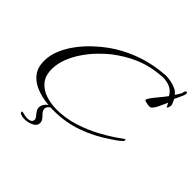

<svg xmlns="http://www.w3.org/2000/svg" viewBox="-212 -819 1210 1210"><g transform="rotate(45 393.0 -214.5)"><path d="M270 40Q226 40 179.5 32Q133 24 93.5 4.5Q54 -15 29.5 -50Q5 -85 5 -139Q5 -190 26 -240Q47 -290 81 -335.5Q115 -381 155.5 -419Q196 -457 235 -485Q271 -511 310.5 -532Q350 -553 391 -569Q443 -589 496 -600.5Q549 -612 604 -616Q606 -617 609 -617Q612 -617 614 -617Q633 -617 658 -612.5Q683 -608 705.5 -597.5Q728 -587 739 -570Q745 -578 755.5 -595Q766 -612 766 -620Q766 -625 770 -631Q774 -637 779 -637Q784 -637 785 -632.5Q786 -628 786 -625Q786 -619 779.5 -603Q773 -587 765 -571.5Q757 -556 754 -549Q759 -542 765 -528Q771 -514 771 -506Q771 -500 768 -490.5Q765 -481 759 -478Q759 -478 753 -490.5Q747 -503 745 -506Q735 -486 722.5 -457Q710 -428 694 -411Q690 -407 684.5 -406Q679 -405 674 -405Q671 -405 660.5 -406.5Q650 -408 640.5 -411Q631 -414 631 -417Q631 -425 642 -441Q653 -457 669 -476Q685 -495 699 -512.5Q713 -530 719 -539Q701 -571 672 -583.5Q643 -596 608 -596Q605 -596 602 -596Q599 -596 596 -595Q499 -589 413 -551Q377 -535 343.5 -514.5Q310 -494 278 -470Q243 -442 207 -404.5Q171 -367 141.5 -323Q112 -279 94 -231.5Q76 -184 76 -137Q76 -78 105.5 -43Q135 -8 181.5 7Q228 22 279 22Q355 22 430.5 -1.5Q506 -25 576.5 -63.5Q647 -102 706 -146Q708 -148 711.5 -150Q715 -152 718 -152Q721 -152 721 -149Q721 -139 711 -131Q697 -118 680.5 -106.5Q664 -95 647 -84Q562 -26 468 7Q374 40 270 40ZM179 208Q156 208 138 200Q132 197 132 190Q132 181 140 184Q148 186 161.5 189Q175 192 188 192Q203 192 214.5 186Q226 180 226 164Q226 154 216 142.5Q206 131 198 119Q189 105 189 91Q189 77 197 63.5Q205 50 217 41Q225 35 235.5 31Q246 27 258 27Q267 27 267 32Q242 37 233 46Q220 58 220 72Q220 89 236 105Q246 115 255.5 127.5Q265 140 265 154Q265 181 237 194.5Q209 208 179 208Z"/></g></svg>

Font: Bonheur Royale
Style: Regular
Weight: 400
Designer: Robert E. Leuschke
Foundry: Robert E. Leuschke
Version: Version 1.010; ttfautohint (v1.8.3)